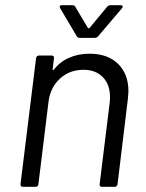

<svg xmlns="http://www.w3.org/2000/svg" viewBox="-20 -720 563 740"><path d="M475 -368Q475 -360 473 -340L433 -10Q431 0 422 0H372Q368 0 365.5 -3Q363 -6 364 -10L403 -326Q404 -333 404 -346Q404 -394 376.5 -422.5Q349 -451 302 -451Q248 -451 211 -417Q174 -383 167 -328L128 -10Q128 -6 125 -3Q122 0 117 0H68Q59 0 59 -10L119 -496Q121 -506 130 -506H179Q184 -506 186.5 -503Q189 -500 188 -496L183 -453Q182 -451 183.5 -450Q185 -449 187 -451Q211 -482 246.5 -497.5Q282 -513 325 -513Q395 -513 435 -474Q475 -435 475 -368ZM210 -693Q210 -700 219 -700H258Q268 -700 270 -694L319 -612Q320 -611 322 -611Q324 -611 325 -612L393 -694Q398 -700 406 -700H445Q451 -700 452.5 -696.5Q454 -693 450 -688L358 -580Q353 -574 344 -574H288Q280 -574 276 -580L212 -688Z"/></svg>

Font: Barlow
Style: Italic
Weight: 400
Italic angle: -7°
Designer: Jeremy Tribby
Foundry: Tribby Type
Version: Version 1.408